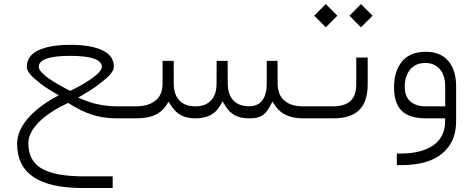

<svg xmlns="http://www.w3.org/2000/svg" viewBox="-20 -577 2307 936"><path d="M600.1 0H549.8Q484.9 0 431.2 -17.1Q377.4 -34.2 319.3 -70.8L312.5 -75.2L305.2 -71.8Q213.9 -28.3 166 22Q118.2 72.3 118.2 121.1Q118.2 208.5 184.8 245.6Q251.5 282.7 386.7 282.7H529.3V339.4H380.9Q63.5 339.4 63.5 124.5Q63.5 63 112.3 4.6Q161.1 -53.7 244.1 -100.1L266.6 -112.8Q266.1 -112.8 263.7 -114.3Q253.4 -120.1 244.4 -125.5Q235.4 -130.9 214.8 -143.6Q194.3 -156.2 178.5 -168.5Q162.6 -180.7 146 -195.3Q129.4 -210 120.1 -224.6Q110.8 -239.3 110.8 -251.5Q110.8 -305.2 167 -331.8Q223.1 -358.4 323.2 -358.4Q423.3 -358.4 479.2 -331.8Q535.2 -305.2 535.2 -251.5Q535.2 -239.3 524.7 -223.9Q514.2 -208.5 495.4 -192.6Q476.6 -176.8 458.5 -163.1Q440.4 -149.4 417.7 -135.3Q395 -121.1 384.8 -115Q374.5 -108.9 363.8 -102.5Q361.3 -101.6 360.8 -101.1Q398.9 -85.4 420.4 -78.1Q441.9 -70.8 477.3 -64.7Q512.7 -58.6 555.2 -58.6H600.1Q612.8 -58.6 612.8 -32.7V-27.3Q612.8 -20 611.6 -14.2Q610.4 -8.3 607.4 -4.2Q604.5 0 600.1 0ZM476.6 -251Q476.6 -304.7 322.3 -304.7Q168.9 -304.7 168.9 -251Q168.9 -239.3 184.1 -223.4Q199.2 -207.5 217.5 -194.6Q235.8 -181.6 261.7 -166.7Q287.6 -151.9 299.1 -146Q310.5 -140.1 321.3 -134.8Q322.8 -134.3 322.8 -134.3Q322.8 -134.3 324.2 -134.8Q331.1 -138.2 337.9 -141.6Q344.7 -145 361.1 -153.8Q377.4 -162.6 391.1 -170.7Q404.8 -178.7 421.4 -190.2Q438 -201.7 449.5 -211.4Q460.9 -221.2 468.8 -231.9Q476.6 -242.7 476.6 -251Z M1470.2 0H1460.9Q1409.7 0 1376 -15.4Q1342.3 -30.8 1321.8 -61.5L1308.1 -81.5L1296.9 -60.1Q1284.7 -37.6 1272 -24.9Q1259.3 -12.2 1241 -6.1Q1222.7 0 1196.3 0Q1152.3 0 1124.8 -14.9Q1097.2 -29.8 1078.1 -62L1064.9 -83L1052.7 -61.5Q1018.1 0 931.2 0Q891.6 0 863.3 -14.9Q835 -29.8 814 -62L801.8 -81.1L789.6 -62.5Q768.6 -30.8 733.6 -15.4Q698.7 0 641.6 0H596.2Q583.5 0 583.5 -27.3V-32.7Q583.5 -58.6 595.7 -58.6H642.1Q703.1 -58.6 737.8 -86.7Q772.5 -114.7 772.5 -168V-280.3H826.7L827.1 -167Q827.6 -115.2 855 -86.9Q882.3 -58.6 933.1 -58.6Q981.4 -58.6 1008.5 -87.2Q1035.6 -115.7 1035.6 -167.5L1036.1 -280.3H1089.8L1090.3 -168.5Q1090.8 -115.7 1117.7 -87.4Q1144.5 -59.1 1194.8 -59.1Q1237.3 -59.1 1258.8 -87.9Q1280.3 -116.7 1280.3 -167.5V-280.3H1333L1333.5 -168.9Q1334 -115.2 1366.2 -86.9Q1398.4 -58.6 1457 -58.6H1470.2Q1477.1 -58.6 1480 -51.3Q1482.9 -43.9 1482.9 -32.7V-27.3Q1482.9 0 1470.2 0Z M1465.3 -58.6H1603.5Q1659.2 -58.6 1688 -84.2Q1716.8 -109.9 1716.8 -167.5V-296.4H1772.5V-167Q1772.5 -81.5 1731.4 -40.8Q1690.4 0 1604 0H1465.8Q1453.1 0 1453.1 -27.3V-32.7Q1453.1 -58.6 1465.3 -58.6ZM1683.6 -500.5 1739.7 -557.1 1796.4 -500.5 1739.7 -443.8ZM1511.7 -500.5 1568.4 -557.1 1624.5 -500.5 1568.4 -443.8Z M2203.6 -155.3V14.6Q2203.6 114.7 2135.7 171.4Q2067.9 228 1936 228H1914.6V171.4H1933.1Q2035.2 171.4 2092.3 131.3Q2149.4 91.3 2149.9 15.6V14.6V0H2135.3H2056.2Q2002.4 0 1968.3 -16.4Q1934.1 -32.7 1917.5 -65.9Q1900.9 -99.1 1900.9 -150.9Q1900.9 -231 1940.4 -277.8Q1980 -324.7 2055.7 -324.7Q2126.5 -324.7 2165 -280.3Q2203.6 -235.8 2203.6 -155.3ZM1953.1 -152.8Q1953.1 -107.4 1980 -83Q2006.8 -58.6 2055.7 -58.6H2135.7H2150.4V-73.2V-155.8Q2150.4 -209.5 2124.3 -239.7Q2098.1 -270 2053.7 -270Q2005.4 -270 1979.2 -237.8Q1953.1 -205.6 1953.1 -152.8Z"/></svg>

Font: Shabnam Thin FD-WOL
Style: Thin-FD-WOL
Weight: 100
Foundry: DejaVu fonts team - Redesigned by Saber Rastikerdar - Based on Vazir font
Version: Version 5.0.1